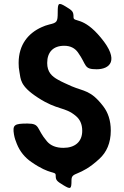

<svg xmlns="http://www.w3.org/2000/svg" viewBox="-20 -833 613 948"><path d="M293 -103C257 -103 230 -114 212 -135C158 -198 180 -223 116 -223C51 -223 41 -217 49 -169C52 -152 57 -137 63 -123C78 -85 103 -55 135 -33C230 33 255 10 255 33C255 56 259 61 294 82C329 103 333 101 333 57C333 12 372 43 471 -49C506 -81 527 -127 527 -188C527 -239 513 -278 490 -308C428 -389 395 -381 334 -407C310 -418 286 -428 267 -439C236 -456 213 -477 213 -522C213 -576 243 -607 297 -607C328 -607 350 -595 365 -574C410 -511 392 -491 457 -491C521 -491 573 -533 478 -647C390 -754 343 -721 343 -748C343 -775 339 -780 304 -801C269 -822 265 -819 265 -772C265 -724 261 -721 223 -712C210 -709 197 -704 186 -699C121 -670 72 -614 72 -522C72 -506 73 -492 76 -478C83 -443 76 -410 167 -351C265 -287 300 -307 355 -260C374 -244 386 -221 386 -187C386 -132 349 -103 293 -103Z"/></svg>

Font: Asimov Print
Style: A
Weight: 500
Designer: Google
Version: Version 2.000980: 2014